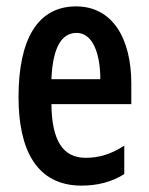

<svg xmlns="http://www.w3.org/2000/svg" viewBox="-20 -571 466 601"><path d="M218 -551C99 -551 38 -450 38 -267C38 -103 94 10 235 10C285 10 329 -1 369 -26V-115C327 -88 290 -77 248 -77C177 -77 142 -131 141 -245H391V-309C391 -451 332 -551 218 -551ZM220 -468C269 -468 294 -406 294 -323H141C145 -423 173 -468 220 -468Z"/></svg>

Font: Noto Sans Display Condensed Medium
Style: Regular
Weight: 500
Width: 3
Designer: Monotype Design Team
Foundry: Monotype Imaging Inc.
Version: Version 1.900